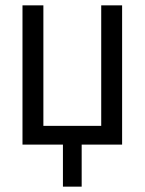

<svg xmlns="http://www.w3.org/2000/svg" viewBox="-20 -540 540 717"><path d="M215 157V0H64V-520H142V-70H358V-520H436V0H285V157Z"/></svg>

Font: Iosevka
Style: Regular
Weight: 400
Monospace: yes
Designer: Belleve Invis
Foundry: Belleve Invis
Version: Version 33.2.3; ttfautohint (v1.8.4)